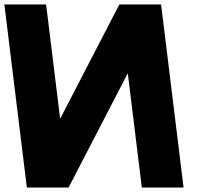

<svg xmlns="http://www.w3.org/2000/svg" viewBox="-46 -845 922 865"><path d="M530.1 -512H528.1L263 0H75L-26.3 -825H161.7L224.6 -313H226.6L491.7 -825H679.7L781 0H593Z"/></svg>

Font: Hussar
Style: BdOpOblOne
Weight: 700
Foundry: Cannot Into Space Fonts
Version: Version 2.00